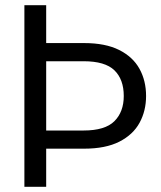

<svg xmlns="http://www.w3.org/2000/svg" viewBox="-20 -720 620 740"><path d="M74 0V-700H158V-554H304Q386 -554 439 -527.5Q492 -501 517.5 -455Q543 -409 543 -350Q543 -293 518 -247Q493 -201 440 -174Q387 -147 304 -147H158V0ZM158 -217H302Q385 -217 421 -253Q457 -289 457 -350Q457 -414 421 -449Q385 -484 302 -484H158Z"/></svg>

Font: DM Sans 18pt
Style: Regular
Weight: 400
Designer: Colophon Foundry, Jonny Pinhorn
Foundry: Colophon Foundry
Version: Version 4.004;gftools[0.9.30]